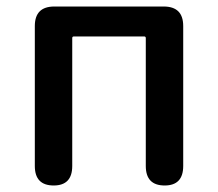

<svg xmlns="http://www.w3.org/2000/svg" viewBox="-20 -570 669 590"><path d="M145 0Q87 0 87 -60V-490Q87 -550 147 -550H483Q543 -550 543 -490V-60Q543 0 486 0Q428 0 428 -60V-453Q428 -458 423 -458H207Q202 -458 202 -453V-60Q202 0 145 0Z"/></svg>

Font: Resource Han Rounded KR Medium
Style: Regular
Weight: 500
Designer: Cyano Hao (round all glyphs); Ryoko NISHIZUKA 西塚涼子 (kana, bopomofo & ideographs); Paul D. Hunt (Latin, Greek & Cyrillic)
Foundry: Cyano Hao
Version: 0.990